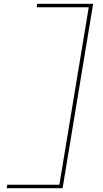

<svg xmlns="http://www.w3.org/2000/svg" viewBox="-20 -843 540 1006"><path d="M15 143 18 125H291L445 -805H172L175 -823H468L308 143Z"/></svg>

Font: Iosevka Slab Thin Oblique
Style: Regular
Weight: 100
Italic angle: -9°
Monospace: yes
Designer: Belleve Invis
Foundry: Belleve Invis
Version: Version 11.1.0; ttfautohint (v1.8.3)